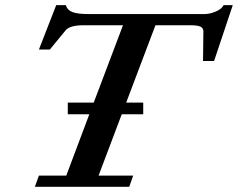

<svg xmlns="http://www.w3.org/2000/svg" viewBox="-20 -717 914 737"><path d="M113.8 0 129.4 -43H234.4L322.8 -278.3H240.2V-323.2H339.8L452.1 -620.1H300.8Q248 -620.1 231.9 -600.6L171.4 -526.9H129.4L195.8 -697.3H232.4Q239.3 -677.2 259.3 -670.2Q279.3 -663.1 317.9 -663.1H765.1Q785.6 -663.1 808.1 -672.6Q830.6 -682.1 838.4 -697.3H873.5L801.8 -482.9H759.3L760.7 -594.7Q761.2 -608.9 750 -614.5Q738.8 -620.1 710.4 -620.1H576.7L464.4 -323.2H529.8V-278.3H447.3L358.4 -43H491.2L476.1 0Z"/></svg>

Font: Elstob 6pt SemiBold
Style: Italic
Weight: 600
Italic angle: -20°
Designer: Peter S. Baker
Version: Version 1.015